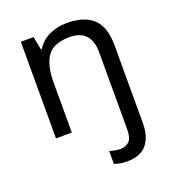

<svg xmlns="http://www.w3.org/2000/svg" viewBox="-141 -654 901 1001"><g transform="rotate(-20 309.0 -153.0)"><path d="M394 240Q370 240 353 236.5Q336 233 323 228V157Q337 161 351 164Q365 167 383 167Q412 167 431 149.5Q450 132 450 83V-344Q450 -472 331 -472Q242 -472 207.5 -422.5Q173 -373 173 -279V0H85V-536H156L170 -463H175Q201 -505 245.5 -525.5Q290 -546 342 -546Q440 -546 489 -499.5Q538 -453 538 -350V80Q538 155 503 197.5Q468 240 394 240Z"/></g></svg>

Font: Noto Sans Tagbanwa
Style: Regular
Weight: 400
Designer: Monotype Design Team
Foundry: Monotype Imaging Inc.
Version: Version 2.001; ttfautohint (v1.8.4.7-5d5b)